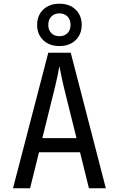

<svg xmlns="http://www.w3.org/2000/svg" viewBox="-20 -1014 640 1034"><path d="M50 0 240 -730H361L550 0H459L411 -194H190L142 0ZM208 -270H392L336 -495Q320 -559 311 -602Q302 -645 300 -658Q298 -645 289 -602Q280 -559 264 -496ZM300 -766Q246 -766 213 -797.5Q180 -829 180 -880Q180 -931 213 -962.5Q246 -994 300 -994Q354 -994 387 -962.5Q420 -931 420 -880Q420 -829 387 -797.5Q354 -766 300 -766ZM300 -819Q327 -819 343.5 -835.5Q360 -852 360 -880Q360 -908 343.5 -925Q327 -942 300 -942Q273 -942 256.5 -925Q240 -908 240 -880Q240 -852 256.5 -835.5Q273 -819 300 -819Z"/></svg>

Font: JetBrainsMonoNL NF
Style: Regular
Weight: 400
Designer: Philipp Nurullin, Konstantin Bulenkov
Foundry: JetBrains
Version: Version 2.304; ttfautohint (v1.8.4.7-5d5b);Nerd Fonts 3.2.1